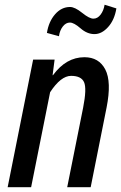

<svg xmlns="http://www.w3.org/2000/svg" viewBox="-20 -775 502 795"><path d="M329.6 -538.1Q389.6 -538.1 416 -487.3Q442.4 -436.5 421.4 -330.1L355.5 0H258.3L324.2 -329.1Q339.8 -408.2 328.1 -434.6Q316.4 -460.9 274.4 -460.9Q231.9 -460.9 187.5 -393.1L108.9 0H11.7L117.2 -528.3H206.1L197.8 -463.9L199.2 -463.4Q253.9 -538.1 329.6 -538.1ZM224.1 -625 174.3 -638.7Q181.6 -685.5 208 -715.8Q234.4 -746.1 270 -746.1Q290 -746.1 320.3 -721.7Q350.6 -697.3 367.2 -697.8Q383.8 -697.8 396.5 -714.4Q409.2 -731 413.1 -755.4L461.9 -740.2Q454.1 -692.4 427.7 -663.1Q401.4 -633.8 371.1 -633.8Q340.8 -633.8 313.5 -657.7Q286.1 -681.6 269.5 -681.6Q252.9 -681.6 240.2 -665.5Q227.5 -649.4 224.1 -625Z"/></svg>

Font: RobotoCondensed-Italic
Style: Italic
Weight: 400
Designer: Google
Version: Version 1.200311; 2013